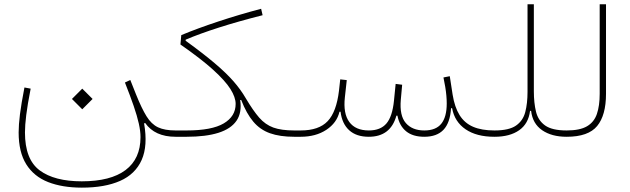

<svg xmlns="http://www.w3.org/2000/svg" viewBox="-20 -634 2921 890"><path d="M313.5 -175.3 361.3 -127.4 409.2 -175.3 361.3 -223.1ZM93.3 -228.5Q78.6 -152.8 72.5 -104Q66.4 -55.2 66.4 -20Q66.4 71.3 101.8 127.7Q137.2 184.1 203.1 210Q269 235.8 359.4 235.8Q465.8 235.8 536.6 204.6Q607.4 173.3 636.7 107.4Q666 41.5 647.9 -62L652.8 -64Q697.8 0 793.9 0H794.4V-29.3H793.9Q743.2 -29.3 712.4 -43.9Q681.6 -58.6 659.2 -95Q636.7 -131.3 610.8 -195.8L584 -263.2L559.1 -251.5Q583.5 -189.9 599.6 -143.1Q615.7 -96.2 623.5 -61Q631.3 -25.9 631.3 1.5Q631.3 102.1 562 154.3Q492.7 206.5 358.9 206.5Q232.4 206.5 164.1 155.8Q95.7 105 95.7 -20Q95.7 -53.2 101.6 -100.6Q107.4 -147.9 122.1 -223.1Z M1093.3 -170.4H1098.1Q1122.6 -107.4 1154.1 -70.1Q1185.5 -32.7 1231.4 -16.4Q1277.3 0 1343.8 0H1344.2V-29.3H1343.8Q1284.2 -29.3 1247.1 -42.7Q1210 -56.2 1181.6 -88.6Q1153.3 -121.1 1120.1 -177.2Q1095.7 -219.2 1062 -257.6Q1028.3 -295.9 975.6 -340.6Q922.9 -385.3 840.3 -445.3L840.8 -450.2Q906.2 -478 995.8 -506.6Q1085.4 -535.2 1197.3 -563.5L1190.4 -593.3Q1088.4 -566.4 991.2 -534.2Q894 -502 820.3 -471.2L816.4 -427.7Q912.1 -361.3 968 -310.5Q1023.9 -259.8 1048.1 -221.4Q1072.3 -183.1 1072.3 -152.3Q1072.3 -94.7 1017.1 -62Q961.9 -29.3 845.2 -29.3H794.4Q789.6 -29.3 787.1 -25.9Q784.7 -22.5 784.7 -14.6Q784.7 -6.8 787.1 -3.4Q789.6 0 794.4 0H845.2Q934.1 0 992.2 -18.3Q1050.3 -36.6 1076.2 -74.2Q1102.1 -111.8 1093.3 -170.4Z M2070.8 -132.3H2075.7Q2087.4 -69.3 2138.2 -34.7Q2189 0 2271.5 0H2272.5V-29.3H2271.5Q2212.4 -29.3 2172.9 -46.4Q2133.3 -63.5 2110.4 -100.3Q2087.4 -137.2 2078.1 -195.3L2064.9 -280.8L2035.6 -274.9Q2040.5 -252.4 2043.9 -231.2Q2047.4 -210 2049.1 -190.7Q2050.8 -171.4 2050.8 -154.3Q2050.8 -91.8 2025.6 -60.5Q2000.5 -29.3 1946.8 -29.3Q1891.1 -29.3 1861.3 -63.5Q1831.5 -97.7 1837.9 -171.4L1844.2 -241.2L1814 -245.1L1806.2 -167Q1798.8 -93.8 1771.2 -61.5Q1743.7 -29.3 1689.9 -29.3Q1627.9 -29.3 1599.1 -68.6Q1570.3 -107.9 1578.6 -182.6L1587.4 -262.7L1557.1 -266.1L1551.3 -213.4Q1539.6 -115.2 1498.8 -72.3Q1458 -29.3 1374 -29.3H1344.2Q1339.4 -29.3 1336.9 -26.1Q1334.5 -22.9 1334.5 -14.6Q1334.5 -6.8 1336.9 -3.4Q1339.4 0 1344.2 0H1374Q1443.8 0 1492.7 -32.2Q1541.5 -64.5 1553.7 -116.2H1558.6Q1565.4 -60.5 1598.6 -30.3Q1631.8 0 1689.5 0Q1790.5 0 1817.4 -97.7H1822.3Q1831.5 -50.8 1862.5 -25.4Q1893.6 0 1946.8 0Q2004.9 0 2035.6 -32.2Q2066.4 -64.5 2070.8 -132.3Z M2437 -120.1H2441.9Q2448.7 -61 2492.9 -30.5Q2537.1 0 2606.4 0H2606.9V-29.3H2606.4Q2539.6 -29.3 2507.1 -52.2Q2474.6 -75.2 2464.6 -116.2Q2454.6 -157.2 2454.6 -210.9V-614.3H2425.3V-208Q2425.3 -154.8 2414.8 -114.5Q2404.3 -74.2 2371.8 -51.8Q2339.4 -29.3 2272.5 -29.3Q2267.1 -29.3 2264.9 -24.7Q2262.7 -20 2262.7 -14.6Q2262.7 -9.3 2264.9 -4.6Q2267.1 0 2272.5 0Q2343.3 0 2386.5 -30.3Q2429.7 -60.5 2437 -120.1Z M2606.9 -29.3Q2601.6 -29.3 2599.4 -24.7Q2597.2 -20 2597.2 -14.6Q2597.2 -9.3 2599.4 -4.6Q2601.6 0 2606.9 0Q2707 0 2748 -49.8Q2789.1 -99.6 2789.1 -199.2V-614.3H2759.8V-199.2Q2759.8 -143.6 2746.8 -105.7Q2733.9 -67.9 2700.9 -48.6Q2668 -29.3 2606.9 -29.3Z"/></svg>

Font: Estedad-FD VF
Style: Regular
Weight: 100
Designer: Amin Abedi
Version: Version 7.3